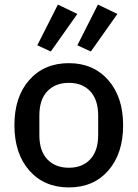

<svg xmlns="http://www.w3.org/2000/svg" viewBox="-20 -807 601 839"><path d="M202 -582 143 -609 233 -787 318 -746ZM377 -582 318 -609 408 -787 493 -746ZM281 -531Q388 -531 453 -457Q518 -383 518 -260Q518 -136 453.5 -62Q389 12 281 12Q173 12 108 -62Q43 -136 43 -260Q43 -384 108 -457.5Q173 -531 281 -531ZM409 -217V-302Q409 -371 374.5 -408Q340 -445 281 -445Q222 -445 187 -408.5Q152 -372 152 -302V-217Q152 -147 187 -110.5Q222 -74 281 -74Q340 -74 374.5 -111Q409 -148 409 -217Z"/></svg>

Font: Anuphan Medium
Style: Regular
Weight: 500
Designer: Mike Abbink, Paul van der Laan, Pieter van Rosmalen, Mint Tantisuwanna
Foundry: Bold Monday; Cadson Demak
Version: Version 3.002;hotconv 1.0.109;makeotfexe 2.5.65596